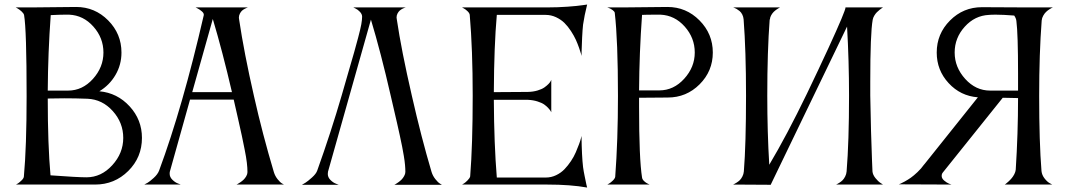

<svg xmlns="http://www.w3.org/2000/svg" viewBox="-20 -820 4732 852"><path d="M86.9 -752.9Q85.4 -760.3 76.2 -768.8Q66.9 -777.3 58.6 -782.2L49.8 -787.1H123L317.9 -789.1Q400.9 -789.1 460 -729.5Q519 -669.9 519 -586.9Q519 -532.7 492.4 -487.3Q465.8 -441.9 420.9 -415Q500.5 -407.7 555.2 -348.1Q609.9 -288.6 609.9 -208Q609.9 -121.6 549.1 -61.3Q488.3 -1 401.9 -1H50.8Q54.7 -2.9 60.1 -6.3Q65.4 -9.8 75.2 -19Q85 -28.3 85.9 -36.1Q98.1 -168.9 98.1 -393.1Q98.1 -688 86.9 -752.9ZM526.9 -208Q526.9 -275.4 480.5 -327.1Q434.1 -378.9 368.2 -381.8Q314.5 -383.8 267.1 -383.8Q253.9 -383.8 228.5 -383.3Q203.1 -382.8 191.9 -382.8Q191.9 -177.7 204.1 -42Q323.7 -33.2 363.8 -33.2Q429.2 -33.2 478 -86.7Q526.9 -140.1 526.9 -208ZM287.1 -754.9H266.1Q245.1 -754.9 205.1 -752.9Q192.9 -584 191.9 -418H282.2Q345.7 -418 392.3 -469.7Q439 -521.5 439 -586.9Q439 -651.9 394.5 -701.9Q350.1 -752 287.1 -754.9Z M833 -411.1H1009.3Q967.3 -591.8 924.3 -735.8ZM620.1 -1Q626 -3.9 635 -9Q644 -14.2 661.9 -30.3Q679.7 -46.4 686 -63Q790 -343.3 884.3 -752.9V-755.4Q884.3 -762.2 875.2 -770Q866.2 -777.8 857.4 -782.2L848.1 -787.1H1080.1Q1078.6 -786.6 1075.9 -785.6Q1073.2 -784.7 1066.2 -781Q1059.1 -777.3 1054 -772.7Q1048.8 -768.1 1044.4 -759.5Q1040 -751 1040 -741.2Q1040 -740.2 1040.5 -737.8Q1041 -735.4 1041 -733.9Q1063.5 -583.5 1106.9 -394Q1145 -224.6 1195.3 -56.2Q1200.7 -38.6 1211.9 -24.7Q1223.1 -10.7 1231.4 -5.9L1240.2 -1H1029.3Q1031.2 -2 1034.7 -3.7Q1038.1 -5.4 1046.4 -11Q1054.7 -16.6 1061 -22.7Q1067.4 -28.8 1072.8 -38.1Q1078.1 -47.4 1078.1 -56.2Q1078.1 -74.7 1075.4 -97.9Q1072.8 -121.1 1065.4 -157.7Q1058.1 -194.3 1053 -218.3Q1047.9 -242.2 1035.4 -297.4Q1022.9 -352.5 1017.1 -377.9H823.2L733.9 -59.1Q732.9 -56.2 732.9 -48.8Q732.9 -34.2 745.1 -22.2Q757.3 -10.3 769.5 -5.9L782.2 -1Z M1895 -57.1Q1900.4 -39.6 1911.9 -25.1Q1923.3 -10.7 1932.1 -5.4L1940.9 0H1730Q1731.9 -1 1735.4 -2.9Q1738.8 -4.9 1747.1 -10.7Q1755.4 -16.6 1761.7 -22.9Q1768.1 -29.3 1773.4 -38.8Q1778.8 -48.3 1778.8 -57.1Q1778.8 -71.3 1777.3 -87.9Q1775.9 -104.5 1772 -127.9Q1768.1 -151.4 1764.6 -168.9Q1761.2 -186.5 1753.9 -220Q1746.6 -253.4 1742.4 -271.7Q1738.3 -290 1728.3 -332.8Q1718.3 -375.5 1713.9 -395Q1669.9 -587.4 1626 -732.9L1435.5 -58.1Q1434.6 -55.2 1434.6 -47.9Q1434.6 -33.2 1446.5 -21.2Q1458.5 -9.3 1470.7 -4.9L1482.9 0H1319.8Q1326.2 -3.4 1335.9 -9.5Q1345.7 -15.6 1364.3 -32.2Q1382.8 -48.8 1387.7 -63Q1448.7 -233.4 1496.6 -397.9Q1505.9 -430.7 1524.9 -496.1Q1543.9 -561.5 1551.5 -587.9Q1559.1 -614.3 1569.3 -653.1Q1579.6 -691.9 1583.3 -712.4Q1586.9 -732.9 1586.9 -746.1Q1586.9 -757.3 1577.1 -767.6Q1567.4 -777.8 1557.6 -782.2L1547.9 -787.1H1780.8Q1779.3 -786.6 1776.4 -785.9Q1773.4 -785.2 1766.4 -781.5Q1759.3 -777.8 1753.9 -773.2Q1748.5 -768.6 1744.1 -760.3Q1739.7 -752 1739.7 -742.2Q1739.7 -741.2 1740.2 -738.8Q1740.7 -736.3 1740.7 -734.9Q1761.2 -596.2 1807.6 -395Q1849.1 -211.9 1895 -57.1Z M2066.4 -37.1Q2077.6 -177.7 2077.6 -396Q2077.6 -599.6 2064.5 -753.9Q2063.5 -761.7 2054.9 -770Q2046.4 -778.3 2038.1 -782.7L2030.3 -787.1H2408.7Q2454.6 -787.1 2498.8 -790.3Q2543 -793.5 2564.5 -796.9L2585.4 -799.8Q2573.2 -751 2567.4 -710.9Q2564.9 -688.5 2563.2 -653.6Q2561.5 -618.7 2561 -595.2L2560.5 -571.8Q2559.6 -575.7 2557.9 -582.3Q2556.2 -588.9 2549.6 -607.7Q2543 -626.5 2535.2 -643.8Q2527.3 -661.1 2513.7 -682.1Q2500 -703.1 2484.6 -718.3Q2469.2 -733.4 2447.3 -743.7Q2425.3 -753.9 2401.4 -753.9H2184.6Q2172.4 -616.2 2171.4 -411.1L2322.3 -412.1Q2346.2 -412.6 2365.5 -418.5Q2384.8 -424.3 2395.8 -432.1Q2406.7 -439.9 2414.1 -447.5Q2421.4 -455.1 2423.8 -460.4L2426.3 -465.8V-321.8Q2425.3 -323.7 2423.3 -327.4Q2421.4 -331.1 2413.3 -340.1Q2405.3 -349.1 2394.8 -356.4Q2384.3 -363.8 2365 -369.9Q2345.7 -376 2323.2 -377H2171.4Q2172.4 -181.2 2184.6 -32.2H2402.3Q2426.3 -32.2 2448 -42.7Q2469.7 -53.2 2485.1 -69.3Q2500.5 -85.4 2513.7 -105.2Q2526.9 -125 2535.2 -144.5Q2543.5 -164.1 2549.6 -180.4Q2555.7 -196.8 2558.1 -207L2560.5 -216.8Q2561.5 -127.9 2567.4 -78.1Q2569.8 -60.5 2574.5 -37.8Q2579.1 -15.1 2582 -1.5L2585.4 12.2Q2511.7 -1 2408.7 -1H2030.3Q2033.7 -2.9 2039.3 -6.3Q2044.9 -9.8 2054.7 -19.5Q2064.5 -29.3 2066.4 -37.1Z M2942.9 -387.2 2815.9 -386.2V-346.2Q2815.9 -115.2 2829.1 -32.2Q2830.1 -23.9 2838.4 -16.1Q2846.7 -8.3 2854.5 -4.9L2862.8 -1H2674.8Q2678.2 -2.9 2683.8 -6.1Q2689.5 -9.3 2699 -18.3Q2708.5 -27.3 2710 -35.2Q2722.2 -196.8 2722.2 -394Q2722.2 -640.6 2708 -763.2Q2707 -769 2698.7 -775.1Q2690.4 -781.2 2682.6 -784.2L2674.8 -787.1H2748L2941.9 -789.1Q3024.9 -789.1 3084 -729.5Q3143.1 -669.9 3143.1 -586.9Q3143.1 -504.4 3084.5 -445.8Q3025.9 -387.2 2942.9 -387.2ZM2911.1 -754.9H2888.2Q2848.1 -754.9 2829.1 -753.9Q2816.9 -585 2815.9 -418.9H2905.8Q2969.2 -418.9 3016.1 -470.5Q3063 -522 3063 -586.9Q3063 -651.9 3018.6 -701.9Q2974.1 -752 2911.1 -754.9Z M3280.8 -59.1Q3290.5 -179.2 3290.5 -396Q3290.5 -595.2 3279.8 -733.9Q3278.8 -745.6 3273.9 -755.4Q3269 -765.1 3262.2 -770.8Q3255.4 -776.4 3248.8 -780.3Q3242.2 -784.2 3237.8 -785.6L3233.4 -787.1H3441.4Q3439.5 -786.1 3436.8 -784.7Q3434.1 -783.2 3426.5 -778.1Q3418.9 -772.9 3413.1 -767.1Q3407.2 -761.2 3402.1 -752.2Q3397 -743.2 3396.5 -733.9H3395.5Q3384.8 -593.3 3384.8 -396Q3384.8 -232.9 3393.6 -88.9Q3471.2 -219.2 3560.5 -403.8Q3614.7 -516.6 3655.3 -604.7Q3695.8 -692.9 3713.9 -736.3Q3731.9 -779.8 3731.9 -786.1L3731.4 -787.1H3898.4Q3897 -786.1 3894 -784.4Q3891.1 -782.7 3884 -777.1Q3877 -771.5 3871.1 -765.6Q3865.2 -759.8 3859.6 -750.5Q3854 -741.2 3852.5 -731.9Q3841.8 -672.9 3841.8 -457V-396Q3842.8 -322.3 3845.2 -238Q3847.7 -153.8 3849.6 -106.4L3851.6 -59.1Q3853 -44.4 3864.7 -29.8Q3876.5 -15.1 3887.7 -7.8L3898.4 -1H3689.5Q3691.4 -1.5 3694.3 -2.9Q3697.3 -4.4 3705.1 -9.3Q3712.9 -14.2 3719 -20.3Q3725.1 -26.4 3730.5 -36.9Q3735.8 -47.4 3736.8 -59.1Q3747.6 -191.4 3747.6 -396Q3747.6 -549.3 3738.8 -702.1L3400.4 -1V0L3232.4 -1Q3234.4 -1.5 3237.3 -2.9Q3240.2 -4.4 3248.3 -9.3Q3256.3 -14.2 3262.7 -20.3Q3269 -26.4 3274.4 -36.9Q3279.8 -47.4 3280.8 -59.1Z M4216.3 -586.9Q4216.3 -521.5 4263.2 -469.7Q4310.1 -418 4373.5 -418H4497.6V-493.2Q4497.6 -669.9 4490.2 -727.1Q4488.8 -739.3 4480.5 -751Q4430.7 -754.9 4399.4 -754.9Q4378.4 -754.9 4368.7 -753.9Q4305.7 -751 4261 -701.4Q4216.3 -651.9 4216.3 -586.9ZM4601.6 -61Q4603.5 -43 4615.5 -27.8Q4627.4 -12.7 4638.7 -6.8L4649.4 -1H4438.5Q4440.4 -2.4 4443.6 -4.6Q4446.8 -6.8 4454.8 -14.2Q4462.9 -21.5 4469.2 -29.1Q4475.6 -36.6 4481 -46.9Q4486.3 -57.1 4487.3 -66.9Q4497.6 -227.1 4497.6 -384.8L4429.7 -386.2L4163.6 -54.2Q4158.7 -48.3 4158.7 -39.1Q4158.7 -28.3 4169.7 -18.8Q4180.7 -9.3 4191.4 -4.9L4202.6 -1L3968.3 -2Q3971.2 -2.9 3975.8 -4.9Q3980.5 -6.8 3994.4 -14.4Q4008.3 -22 4021.5 -31.2Q4034.7 -40.5 4051.3 -56.2Q4067.9 -71.8 4080.6 -89.8L4082.5 -91.8L4319.3 -388.2Q4242.2 -394 4189.5 -451.2Q4136.7 -508.3 4136.7 -586.9Q4136.7 -669.9 4195.6 -729Q4254.4 -788.1 4337.4 -788.1L4533.7 -787.1H4652.3Q4650.4 -786.1 4647.2 -784.9Q4644 -783.7 4636 -778.3Q4627.9 -772.9 4621.6 -766.8Q4615.2 -760.7 4609.4 -750.5Q4603.5 -740.2 4602.5 -729Q4591.3 -582 4591.3 -394Q4591.3 -189.5 4601.6 -61Z"/></svg>

Font: Anticva
Style: Regular
Weight: 400
Version: Version 1.000